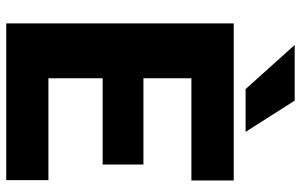

<svg xmlns="http://www.w3.org/2000/svg" viewBox="-190 -750 941 600"><g transform="rotate(90 280.0 -450.5)"><path d="M494.6 -301.3H225.1V-131.8H543.5V0H53.7V-710.9H544.4V-578.6H225.1V-428.7H494.6ZM392.6 -748H258.8L121.1 -901.4H294.9Z"/></g></svg>

Font: Roboto Black
Style: Regular
Weight: 900
Designer: Google
Version: Version 2.134; 2016